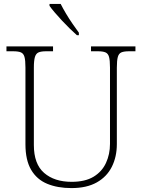

<svg xmlns="http://www.w3.org/2000/svg" viewBox="-20 -951 727 981"><path d="M345 10Q274 10 221 -12Q168 -34 139 -83.5Q110 -133 110 -214V-606Q110 -643 105 -660.5Q100 -678 86.5 -683.5Q73 -689 48 -689H13V-714H251V-689H215Q191 -689 177.5 -683.5Q164 -678 158.5 -660Q153 -642 153 -605V-210Q153 -113 205.5 -67.5Q258 -22 346 -22Q415 -22 458 -48Q501 -74 521.5 -118.5Q542 -163 542 -216V-606Q542 -643 537 -660.5Q532 -678 518.5 -683.5Q505 -689 481 -689H445V-714H672V-689H639Q614 -689 600.5 -683.5Q587 -678 582 -660Q577 -642 577 -605V-215Q577 -150 551.5 -99Q526 -48 474.5 -19Q423 10 345 10ZM373 -771Q357 -785 337 -804.5Q317 -824 296.5 -846Q276 -868 259 -888Q242 -908 233 -921V-931H290Q301 -909 317 -882Q333 -855 351 -829Q369 -803 383 -784V-771Z"/></svg>

Font: Noto Serif Kannada ExtraLight
Style: Regular
Weight: 250
Version: Version 2.003